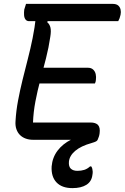

<svg xmlns="http://www.w3.org/2000/svg" viewBox="-20 -720 642 989"><path d="M114 -700H560Q579 -700 588.5 -692Q598 -684 601 -671Q604 -658 601 -644Q599 -634 596 -626Q593 -618 589 -611H130Q118 -611 111.5 -619.5Q105 -628 104 -642Q103 -656 105 -671Q108 -680 110 -687Q112 -694 114 -700ZM168 -371H433Q450 -371 460 -361.5Q470 -352 473 -338Q476 -324 474 -309Q474 -305 473 -301.5Q472 -298 471 -295Q470 -292 469 -290H154ZM149 0Q130 0 113 -6Q96 -12 83.5 -24Q71 -36 64.5 -54.5Q58 -73 60 -97Q63 -149 73 -202Q83 -255 96 -308Q109 -361 123 -415Q137 -469 148 -523.5Q159 -578 165 -633L239 -636L223 -606Q236 -595 240 -577.5Q244 -560 239 -530Q231 -475 217 -420Q203 -365 188 -309Q173 -253 162.5 -198Q152 -143 150 -89H446Q473 -89 485 -76Q497 -63 493 -33Q492 -24 489 -15.5Q486 -7 483 0ZM445 -31Q451 -32 459.5 -26Q468 -20 483 0Q481 5 474.5 8.5Q468 12 451 17Q397 32 367.5 57Q338 82 335 113Q333 138 345 149Q357 160 379 160Q398 160 414 155Q430 150 444 137H450Q454 143 455.5 149.5Q457 156 457.5 163.5Q458 171 456 181Q452 215 425 232Q398 249 353 249Q299 249 271 219.5Q243 190 246 137Q250 91 276.5 56Q303 21 347 -1Q391 -23 445 -31Z"/></svg>

Font: Rec Mono Duotone
Style: Italic
Weight: 400
Italic angle: -10°
Monospace: yes
Version: Version 1.085; ttfautohint (v1.8.4.7-5d5b)